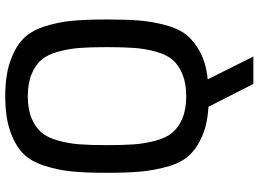

<svg xmlns="http://www.w3.org/2000/svg" viewBox="-144 -640 964 715"><g transform="rotate(-90 337.5 -282.0)"><path d="M383 180H485L400 10Q459 4 500 -17.5Q541 -39 565 -68.5Q589 -98 602 -147Q615 -196 619 -244.5Q623 -293 623 -365Q623 -444 618 -496Q613 -548 596.5 -599Q580 -650 549 -679Q518 -708 465.5 -726Q413 -744 337 -744Q261 -744 208.5 -726Q156 -708 125.5 -679Q95 -650 78.5 -598.5Q62 -547 57 -495.5Q52 -444 52 -365Q52 -290 56.5 -240Q61 -190 75 -140Q89 -90 115.5 -60.5Q142 -31 187.5 -11Q233 9 298 13ZM337 -70Q289 -70 255.5 -84Q222 -98 202.5 -120.5Q183 -143 172 -183Q161 -223 158 -263.5Q155 -304 155 -365Q155 -426 158 -466.5Q161 -507 172 -547Q183 -587 202.5 -609.5Q222 -632 255.5 -646Q289 -660 337 -660Q385 -660 419 -646Q453 -632 472.5 -609.5Q492 -587 503 -547Q514 -507 517 -466.5Q520 -426 520 -365Q520 -304 517 -263.5Q514 -223 503 -183Q492 -143 472.5 -120.5Q453 -98 419 -84Q385 -70 337 -70Z"/></g></svg>

Font: Glegoo
Style: Bold
Weight: 700
Version: Version 2.0.1; ttfautohint (v0.9) -r 48 -G 60